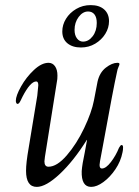

<svg xmlns="http://www.w3.org/2000/svg" viewBox="-20 -722 545 752"><path d="M82 -53Q82 -84 92 -141L126 -347Q130 -383 130 -388Q130 -403 122 -403Q99 -403 68 -343Q66 -339 61.5 -329.5Q57 -320 54 -317.5Q51 -315 48 -315Q46 -315 44 -318.5Q42 -322 42 -327Q42 -347 62.5 -383.5Q83 -420 113 -448Q143 -476 170 -476Q186 -476 195.5 -462.5Q205 -449 205 -426Q205 -411 203 -403L156 -108Q154 -94 154 -90Q154 -69 170 -69Q203 -69 241.5 -113.5Q280 -158 309.5 -220Q339 -282 348 -329L362 -402Q370 -438 394.5 -457Q419 -476 440 -476Q448 -476 448 -471Q448 -468 444 -459.5Q440 -451 438 -439Q424 -377 383 -151L377 -119Q370 -84 370 -76Q370 -62 379 -62Q395 -62 414.5 -87.5Q434 -113 446 -143Q452 -154 456 -154Q462 -154 462 -145Q462 -134 460 -126Q453 -90 432 -59Q411 -28 385 -9Q359 10 337 10Q298 10 300 -52Q302 -79 312 -125L321 -174H320Q268 -91 214 -40.5Q160 10 124 10Q82 10 82 -53ZM224 -599Q224 -625 238.5 -648.5Q253 -672 278.5 -687Q304 -702 335 -702Q369 -702 388 -685Q407 -668 407 -639Q407 -613 392.5 -589.5Q378 -566 353 -551Q328 -536 297 -536Q264 -536 244 -552.5Q224 -569 224 -599ZM359 -632Q359 -654 350 -665.5Q341 -677 325 -677Q304 -677 288 -655.5Q272 -634 272 -605Q272 -584 281.5 -571.5Q291 -559 305 -559Q327 -559 343 -580Q359 -601 359 -632Z"/></svg>

Font: Charm
Style: Regular
Weight: 400
Designer: Katatrad Aksorn Co.,Ltd.
Foundry: Cadson Demak Co.,Ltd.
Version: Version 1.001